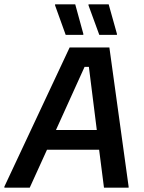

<svg xmlns="http://www.w3.org/2000/svg" viewBox="-52 -870 668 890"><path d="M-31.7 0V-5L270.8 -650H455L544.2 -5V0H430L407.5 -175.8H165.8L85.8 0ZM340 -560 207.5 -267.5H396.7L360 -560ZM252.5 -708.3 203.3 -845V-850H296.7L334.2 -713.3V-708.3ZM408.3 -708.3 358.3 -845V-850H451.7L490 -713.3V-708.3Z"/></svg>

Font: Familjen Grotesk Medium
Style: Italic
Weight: 500
Italic angle: -9.46201°
Designer: Anders Wikstroem, Jonas Baeckman, Matilda Gysing, Kristian Moeller
Foundry: Familjen STHLM AB
Version: Version 2.002; ttfautohint (v1.8.4.7-5d5b)